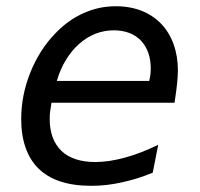

<svg xmlns="http://www.w3.org/2000/svg" viewBox="-20 -581 642 615"><path d="M272.5 14.2C307.6 14.2 336.9 10.3 369.1 3.4C402.8 -3.9 432.1 -12.7 469.2 -27.8L486.8 -117.2C449.7 -99.1 414.1 -85.4 380.4 -76.2C346.2 -66.9 315.4 -62 285.2 -62C238.8 -62 201.7 -73.7 176.8 -97.7C151.9 -121.6 139.2 -156.2 139.2 -199.7C139.2 -208 139.6 -215.3 140.6 -223.6C141.6 -231.9 143.1 -241.7 145 -252H539.1C543.9 -282.7 546.4 -304.7 547.4 -314.9C548.8 -331.1 549.8 -342.3 549.8 -356C549.8 -415.5 531.2 -468.8 495.6 -505.4C461.4 -540.5 412.6 -561 351.1 -561C314 -561 280.8 -553.7 248 -539.1C216.3 -524.9 187.5 -505.4 158.2 -475.1C123.5 -439.5 96.7 -397.5 77.1 -348.6C57.6 -299.8 47.9 -250 47.9 -200.2C47.9 -130.4 66.9 -76.7 104 -40.5C140.1 -5.4 194.8 14.2 272.5 14.2ZM162.1 -321.8C176.3 -372.6 203.1 -413.1 232.9 -439.9C267.1 -470.7 306.2 -483.9 344.7 -483.9C379.4 -483.9 410.2 -473.1 431.2 -451.2C452.1 -429.2 462.9 -398.4 462.9 -361.8C462.9 -354 462.4 -349.1 461.9 -343.8C461.4 -337.9 460 -330.6 458 -321.8Z"/></svg>

Font: Hack
Style: Oblique
Weight: 400
Italic angle: -12°
Monospace: yes
Designer: Christopher Simpkins
Foundry: Christopher Simpkins
Version: Version 2.010